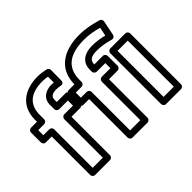

<svg xmlns="http://www.w3.org/2000/svg" viewBox="-153 -1085 1409 1409"><g transform="rotate(-45 551.5 -380.0)"><path d="M380.5 -671C318.3 -671 267 -639.1 267 -574V-528C267 -512.9 281.3 -503 292 -503H382.5V-450H292C276.9 -450 267 -435.7 267 -425V-25H161.9V-425C161.9 -440.1 147.6 -450 136.9 -450H75V-503H136.9C152 -503 161.9 -517.3 161.9 -528V-574C161.9 -680 225.9 -735 350.3 -735C369.1 -735 386.6 -732.7 403.2 -729.6L402.6 -669.7C394.8 -670.3 388.3 -670.7 380.5 -671ZM379.6 -621C395.8 -620.4 411.2 -618.7 422.3 -616.5C449.5 -611 452.2 -633.8 452.3 -640.7L453.4 -749.7C453.5 -761.4 445.1 -772 433.6 -774.4C409.3 -779.7 382.1 -785 350.3 -785C207.7 -785 111.9 -710.8 111.9 -574V-553H50C39.3 -553 25 -543.1 25 -528V-425C25 -414.3 34.9 -400 50 -400H111.9V0C111.9 10.7 121.8 25 136.9 25H292C302.7 25 317 15.1 317 0V-400H407.5C418.2 -400 432.5 -409.9 432.5 -425V-528C432.5 -538.7 422.6 -553 407.5 -553H317V-574C317 -604.9 333 -620.7 379.6 -621ZM790.3 -662C715.5 -662 656.4 -627.4 656.4 -550V-528C656.4 -512.9 670.7 -503 681.4 -503H770.8V-450H681.4C666.3 -450 656.4 -435.7 656.4 -425V-25H550.2V-425C550.2 -440.1 535.9 -450 525.2 -450H464.4V-503H525.2C540.3 -503 550.2 -517.3 550.2 -528V-550C550.2 -675 630.9 -735 780.4 -735C837.4 -735 880.4 -725.8 927.3 -713.1L914 -646C876.5 -655.3 837.8 -662 790.3 -662ZM790.3 -612C843.1 -612 884.8 -602.6 926.6 -590.9C943 -586.3 955.3 -597.6 957.8 -610.1L980.9 -726.1C983.4 -738.6 975.6 -751.6 963.2 -755.1C906.4 -771 852.8 -785 780.4 -785C617.3 -785 501.7 -709.9 500.2 -553H439.4C428.7 -553 414.4 -543.1 414.4 -528V-425C414.4 -414.3 424.3 -400 439.4 -400H500.2V0C500.2 10.7 510.1 25 525.2 25H681.4C692.1 25 706.4 15.1 706.4 0V-400H795.8C806.5 -400 820.8 -409.9 820.8 -425V-528C820.8 -538.7 810.9 -553 795.8 -553H706.4C707.6 -592.8 729.2 -612 790.3 -612ZM1004 -25H897.8V-503H1004ZM1029 25C1039.7 25 1054 15.1 1054 0V-528C1054 -538.7 1044.1 -553 1029 -553H872.8C862.1 -553 847.8 -543.1 847.8 -528V0C847.8 10.7 857.7 25 872.8 25Z"/></g></svg>

Font: Asimov
Style: WidOu
Weight: 500
Designer: Google
Version: Version 2.000980; 2014